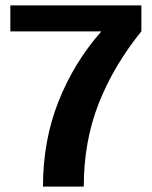

<svg xmlns="http://www.w3.org/2000/svg" viewBox="-20 -695 565 715"><path d="M140 0H292Q292 -167.5 347 -308.2Q402 -449 506.5 -578.5V-675H18.5V-578H356.5L356 -576.5Q254.5 -461 197.2 -315.5Q140 -170 140 0Z"/></svg>

Font: Anybody UltraCondensed Thin SemiBold
Style: Regular
Weight: 600
Version: Version 1.111